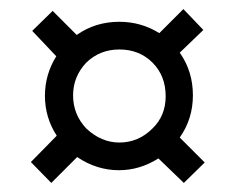

<svg xmlns="http://www.w3.org/2000/svg" viewBox="-20 -501 518 423"><path d="M385 -98 329 -152Q288 -126 242 -126Q193 -126 150 -155L93 -98L48 -144L105 -202Q79 -242 79 -290Q79 -337 104 -377L51 -433L96 -477L149 -424Q190 -453 243 -453Q291 -453 331 -428L384 -481L428 -435L376 -385Q405 -344 405 -291Q405 -239 376 -198L431 -143ZM345 -289Q345 -334 316 -363Q287 -392 243 -392Q200 -392 170 -363Q141 -332 141 -291Q141 -249 170 -218Q203 -187 243 -187Q285 -187 316 -218Q345 -246 345 -289Z"/></svg>

Font: Gupter
Style: Bold
Weight: 700
Designer: Octavio Pardo
Version: Version 1.000